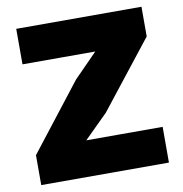

<svg xmlns="http://www.w3.org/2000/svg" viewBox="-79 -772 808 847"><g transform="rotate(-10 325.0 -349.0)"><path d="M38 0V-134L270 -432L375 -539H223H49V-698H610V-565L374 -265L268 -160H420H610V0Z"/></g></svg>

Font: Azeret Mono Thin ExtraBold
Style: Regular
Weight: 800
Version: Version 1.002